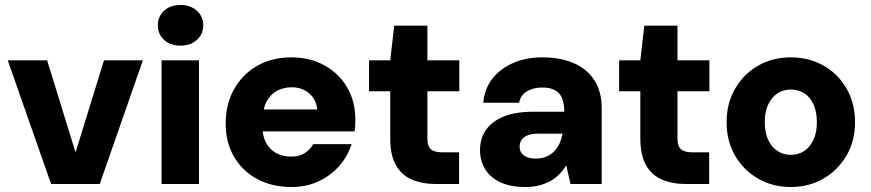

<svg xmlns="http://www.w3.org/2000/svg" viewBox="-20 -738 3492 770"><path d="M185 0 11 -496H169L282 -130H284L397 -496H553L380 0Z M628 0V-496H778V0ZM704 -555Q663 -555 638 -578Q613 -601 613 -636Q613 -672 638 -695Q663 -718 704 -718Q744 -718 769.5 -695Q795 -672 795 -636Q795 -601 769.5 -578Q744 -555 704 -555Z M1149 12Q1071 12 1011.5 -20Q952 -52 918.5 -109.5Q885 -167 885 -242Q885 -319 918 -379Q951 -439 1010.5 -473.5Q1070 -508 1149 -508Q1223 -508 1281 -476Q1339 -444 1372 -388Q1405 -332 1405 -259Q1405 -249 1404.5 -236.5Q1404 -224 1402 -211H992V-299H1252Q1249 -338 1220.5 -363Q1192 -388 1150 -388Q1117 -388 1090.5 -373.5Q1064 -359 1048.5 -329.5Q1033 -300 1033 -255V-226Q1033 -192 1047 -165.5Q1061 -139 1087 -124.5Q1113 -110 1148 -110Q1180 -110 1202 -124Q1224 -138 1236 -160H1390Q1375 -112 1341 -73Q1307 -34 1258 -11Q1209 12 1149 12Z M1729 0Q1674 0 1632.5 -17.5Q1591 -35 1568 -75Q1545 -115 1545 -184V-372H1460V-496H1545L1561 -635H1694V-496H1822V-372H1694V-182Q1694 -152 1708 -139.5Q1722 -127 1755 -127H1821V0Z M2087 12Q2025 12 1984.5 -8Q1944 -28 1924.5 -61.5Q1905 -95 1905 -136Q1905 -181 1928 -215.5Q1951 -250 1998.5 -270Q2046 -290 2121 -290H2243Q2243 -323 2234 -344.5Q2225 -366 2205.5 -376.5Q2186 -387 2154 -387Q2119 -387 2093.5 -372Q2068 -357 2062 -326H1918Q1923 -381 1954 -421.5Q1985 -462 2037 -485Q2089 -508 2155 -508Q2227 -508 2280.5 -485Q2334 -462 2363.5 -416.5Q2393 -371 2393 -305V0H2268L2251 -74H2250Q2238 -54 2222 -38Q2206 -22 2185.5 -11Q2165 0 2140.5 6Q2116 12 2087 12ZM2129 -102Q2153 -102 2171.5 -110Q2190 -118 2203 -131.5Q2216 -145 2224 -163Q2232 -181 2236 -202H2139Q2113 -202 2096.5 -195.5Q2080 -189 2072 -177.5Q2064 -166 2064 -150Q2064 -134 2072 -123.5Q2080 -113 2095 -107.5Q2110 -102 2129 -102Z M2732 0Q2677 0 2635.5 -17.5Q2594 -35 2571 -75Q2548 -115 2548 -184V-372H2463V-496H2548L2564 -635H2697V-496H2825V-372H2697V-182Q2697 -152 2711 -139.5Q2725 -127 2758 -127H2824V0Z M3151 12Q3079 12 3020.5 -21.5Q2962 -55 2928 -113.5Q2894 -172 2894 -248Q2894 -324 2928.5 -383Q2963 -442 3021 -475Q3079 -508 3151 -508Q3224 -508 3282.5 -475Q3341 -442 3375 -383Q3409 -324 3409 -248Q3409 -172 3374.5 -113.5Q3340 -55 3282 -21.5Q3224 12 3151 12ZM3151 -117Q3181 -117 3204 -131.5Q3227 -146 3241.5 -175.5Q3256 -205 3256 -248Q3256 -291 3242 -320.5Q3228 -350 3204.5 -364.5Q3181 -379 3152 -379Q3123 -379 3099.5 -364.5Q3076 -350 3061.5 -320.5Q3047 -291 3047 -248Q3047 -205 3061.5 -175.5Q3076 -146 3099.5 -131.5Q3123 -117 3151 -117Z"/></svg>

Font: DM Sans 28pt Black
Style: Regular
Weight: 900
Version: Version 4.004;gftools[0.9.30]